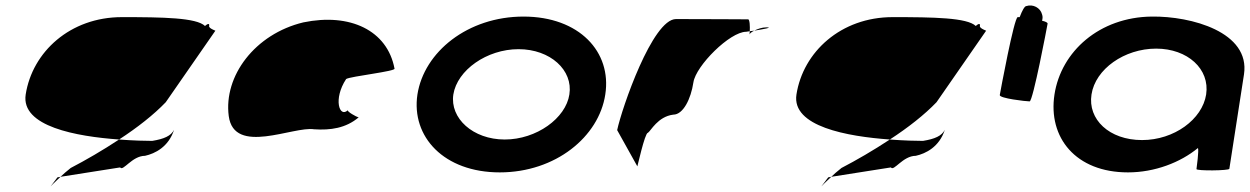

<svg xmlns="http://www.w3.org/2000/svg" viewBox="-20 -616 4525 695"><path d="M73 -274C55 -158 257 -122 411 -111C477 -154 537 -201 580 -246L759 -504C766 -504 735 -512 737 -522C739 -533 731 -530 722 -522C691 -552 570 -554 421 -554C234 -554 97 -428 73 -274ZM188 26C151 76 157 62 199 24ZM199 24 415 -10C425 6 458 -52 505 -52C541 -60 590 -84 610 -146C599 -124 574 -113 531 -106C508 -106 463 -107 411 -111C352 -72 290 -36 236 -8C221 4 208 15 199 24Z M808 -196C827 -52 1042 -160 1117 -148C1176 -144 1232 -152 1278 -191C1270 -193 1236 -212 1239 -217C1209 -188 1185 -257 1233 -330C1249 -340 1416 -358 1408 -368C1382 -506 1247 -570 1078 -535C903 -493 789 -341 808 -196ZM1239 -218V-217ZM1279 -192 1278 -191C1280 -191 1280 -191 1279 -190Z M1491 -274C1468 -121 1587 8 1789 8C1991 8 2148 -121 2171 -274C2195 -428 2077 -556 1875 -556C1673 -556 1515 -428 1491 -274ZM1621 -274C1635 -362 1742 -438 1857 -438C1972 -438 2055 -362 2041 -274C2028 -188 1922 -111 1807 -111C1692 -111 1608 -188 1621 -274Z M2214 -145 2287 -14C2286 -6 2314 -135 2325 -135C2336 -142 2361 -194 2417 -201C2453 -201 2481 -258 2490 -318C2499 -378 2622 -501 2681 -501C2681 -501 2686 -502 2694 -503C2695 -520 2694 -546 2688 -546C2688 -546 2525 -547 2427 -547C2342 -547 2231 -225 2214 -145ZM2694 -503C2694 -498 2693 -494 2693 -491C2693 -494 2700 -500 2710 -505C2704 -504 2699 -504 2694 -503ZM2710 -505C2741 -510 2781 -517 2754 -517C2738 -517 2722 -511 2710 -505Z M2863 -274C2845 -158 3047 -122 3201 -111C3267 -154 3327 -201 3370 -246L3549 -504C3556 -504 3525 -512 3527 -522C3529 -533 3521 -530 3512 -522C3481 -552 3360 -554 3211 -554C3024 -554 2887 -428 2863 -274ZM2978 26C2941 76 2947 62 2989 24ZM2989 24 3205 -10C3215 6 3248 -52 3295 -52C3331 -60 3380 -84 3400 -146C3389 -124 3364 -113 3321 -106C3298 -106 3253 -107 3201 -111C3142 -72 3080 -36 3026 -8C3011 4 2998 15 2989 24Z M3599 -272C3597 -260 3694 -249 3707 -249C3719 -249 3770 -518 3772 -530C3773 -534 3765 -538 3752 -541C3754 -548 3755 -556 3752 -564C3746 -588 3719 -602 3695 -594C3689 -594 3680 -578 3671 -554H3664C3651 -554 3601 -284 3599 -272Z M3797 -274C3773 -118 3874 8 4063 8C4160 8 4253 -28 4316 -80C4321 -76 4311 -4 4311 -4C4310 3 4429 2 4430 -5L4483 -347C4506 -500 4292 -558 4149 -556C3960 -554 3821 -430 3797 -274ZM3931 -274C3945 -366 4050 -440 4165 -440C4279 -440 4360 -366 4346 -274C4332 -184 4230 -109 4114 -109C3995 -109 3917 -184 3931 -274Z"/></svg>

Font: Ampere
Style: SCExtIta
Weight: 400
Version: Version 1